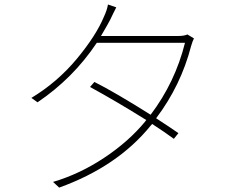

<svg xmlns="http://www.w3.org/2000/svg" viewBox="-20 -814 1040 857"><path d="M816.4 -660.2 845.7 -642.6Q839.8 -631.8 833 -608.4Q787.1 -431.6 676.8 -286.1Q737.3 -247.1 776.4 -219.7L755.9 -194.3Q720.7 -220.7 659.2 -260.7L652.3 -252.9Q503.9 -70.3 244.1 23.4L216.8 -2Q335.9 -37.1 445.3 -109.9Q554.7 -182.6 627.9 -271.5L632.8 -278.3Q500 -361.3 381.8 -425.8L401.4 -448.2Q496.1 -400.4 652.3 -301.8Q761.7 -446.3 805.7 -623H412.1Q306.6 -464.8 147.5 -357.4L120.1 -377Q236.3 -447.3 322.8 -551.3Q409.2 -655.3 444.3 -740.2Q458 -769.5 461.9 -793.9L499 -781.2Q494.1 -771.5 483.9 -751Q473.6 -730.5 471.7 -725.6Q463.9 -710 430.7 -653.3H772.5Q802.7 -653.3 816.4 -660.2Z"/></svg>

Font: Gen Shin Gothic Monospace ExtraLight
Style: Regular
Weight: 200
Designer: [Source Han Sans]
Ryoko NISHIZUKA  (kana & ideographs); Paul D. Hunt (Latin, Greek & Cyrillic); Wenlong ZHANG  (bopomofo
Version: Version 1.002.20150607